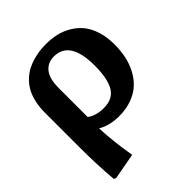

<svg xmlns="http://www.w3.org/2000/svg" viewBox="-211 -652 1010 1010"><g transform="rotate(-45 294.5 -147.0)"><path d="M64 232.9 51.8 227.1Q42 107.9 42 -15.1V-274.9Q42 -319.3 51 -356.2Q60.1 -393.1 75.2 -418.5Q90.3 -443.8 111.8 -463.6Q133.3 -483.4 156 -495.1Q178.7 -506.8 205.1 -514.2Q231.4 -521.5 254.2 -524.2Q276.9 -526.9 300.8 -526.9Q341.3 -526.9 377.4 -518.6Q413.6 -510.3 446.5 -490.7Q479.5 -471.2 503.2 -442.4Q526.9 -413.6 541 -369.6Q555.2 -325.7 555.2 -271Q555.2 -224.6 546.6 -183.6Q538.1 -142.6 518.8 -106Q499.5 -69.3 470.9 -43Q442.4 -16.6 399.9 -1.2Q357.4 14.2 305.2 14.2Q235.4 14.2 186 -15.1H185.1Q187 34.7 193.4 89.8Q199.7 145 205.1 175.8L210 206.1ZM279.8 -73.2Q345.7 -73.2 374.3 -120.6Q402.8 -168 402.8 -265.1Q402.8 -451.2 284.2 -451.2Q238.3 -451.2 211.7 -418.2Q185.1 -385.3 185.1 -314V-100.1Q220.2 -73.2 279.8 -73.2Z"/></g></svg>

Font: Literata Book
Style: Bold
Weight: 700
Designer: Latin by Veronika Burian and Jose Scaglione. Greek by Irene Vlachou. Cyrillic by Vera Evstafieva
Foundry: TypeTogether
Version: Version 2.003;PS 002.003;hotconv 1.0.88;makeotf.lib2.5.64775